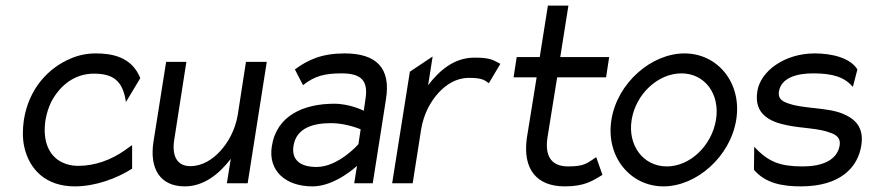

<svg xmlns="http://www.w3.org/2000/svg" viewBox="-20 -652 3094 683"><path d="M65 -226C60 -192 60 -160 66 -131C84 -48 144 11 246 11C319 11 395 -17 450 -52V-136L422 -116C376 -84 319 -62 258 -62C237 -62 219 -66 202 -74C155 -96 130 -149 142 -226C146 -249 153 -271 163 -291C193 -347 244 -390 314 -390C381 -390 417 -366 428 -289L479 -374C449 -450 378 -462 321 -462C289 -462 260 -456 232 -444C153 -411 83 -338 65 -226Z M526 -148C511 -53 549 11 637 11C707 11 761 -35 801 -87L787 0H861L929 -432H855L826 -245C817 -189 791 -144 762 -113C736 -85 700 -61 657 -61C607 -61 591 -101 600 -156L643 -432H571Z M947 -132C933 -45 995 11 1092 11C1173 11 1250 -62 1250 -62L1240 0H1306L1353 -299C1371 -410 1319 -462 1206 -462C1126 -462 1076 -440 1029 -405L1058 -349C1099 -382 1136 -391 1195 -391C1264 -391 1291 -366 1280 -299L1274 -258C1274 -258 1226 -283 1169 -283C1060 -283 964 -241 947 -132ZM1024 -133C1034 -197 1094 -214 1158 -214C1212 -214 1263 -192 1263 -192L1255 -139C1255 -139 1184 -58 1106 -58C1051 -58 1016 -81 1024 -133Z M1375 0H1448L1478 -191C1487 -247 1512 -292 1541 -323C1567 -351 1603 -375 1648 -375C1693 -375 1703 -368 1719 -356L1760 -425C1734 -438 1726 -447 1668 -447C1595 -447 1543 -401 1503 -349L1519 -451L1438 -397Z M1807 -377H1889L1854 -160C1839 -50 1889 11 1989 11C2057 11 2086 -7 2123 -30L2101 -93C2069 -72 2060 -60 2001 -60C1940 -60 1917 -98 1928 -166L1962 -377H2136L2147 -449H1973L2002 -632H1929L1900 -449H1818Z M2155 -226C2134 -95 2222 11 2340 11C2458 11 2578 -95 2599 -226C2620 -357 2533 -462 2415 -462C2297 -462 2176 -357 2155 -226ZM2227 -226C2242 -318 2321 -391 2404 -391C2487 -391 2542 -318 2527 -226C2512 -134 2435 -60 2352 -60C2269 -60 2212 -134 2227 -226Z M2674 -327C2661 -245 2720 -218 2782 -206C2829 -196 2893 -196 2933 -180C2954 -173 2971 -162 2967 -135C2958 -80 2901 -60 2836 -60C2756 -60 2714 -75 2663 -130L2662 -48C2703 0 2763 11 2829 11C2970 11 3032 -57 3044 -135C3054 -199 3022 -229 2979 -247C2923 -271 2834 -264 2779 -286C2761 -293 2747 -302 2751 -327C2759 -375 2814 -391 2872 -391C2945 -391 2984 -377 3014 -343L3030 -405C3004 -447 2938 -462 2878 -462C2771 -462 2685 -399 2674 -327Z"/></svg>

Font: Charger Pro
Style: NarObl
Weight: 400
Designer: Jasper
Foundry: Cannot Into Space Fonts
Version: Version 1.09